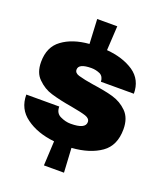

<svg xmlns="http://www.w3.org/2000/svg" viewBox="-150 -851 852 1014"><g transform="rotate(20 276.5 -344.5)"><path d="M324.2 -619.1Q415 -611.8 476.1 -570.8Q536.1 -529.3 536.1 -451.2H351.1Q349.6 -480 329.1 -491.2Q305.2 -502 279.8 -502Q208 -502 208 -467.8Q208 -448.2 232.9 -440.9Q266.6 -431.2 314.9 -423.8Q390.1 -413.1 432.1 -400.9Q480 -387.2 514.2 -353Q548.8 -318.4 548.8 -255.9Q548.8 -164.1 487.8 -121.1Q425.3 -77.1 324.2 -69.8L332 66.9H219.2L226.1 -70.8Q129.4 -81.1 66.9 -127Q3.9 -171.9 3.9 -252.9H189V-249Q190.4 -214.8 217.8 -202.1Q247.1 -188 275.9 -188Q358.9 -188 358.9 -227.1Q358.9 -247.1 333 -255.9Q308.1 -264.2 248 -274.9Q182.6 -285.6 131.8 -300.8Q87.4 -313.5 51.8 -349.1Q18.1 -381.3 18.1 -441.9Q18.1 -526.4 75.2 -567.9Q132.8 -610.8 226.1 -618.2L219.2 -755.9H332Z"/></g></svg>

Font: Archivo-RBTV
Style: Regular
Weight: 500
Designer: Hector Gatti
Foundry: Hector Gatti
Version: ""